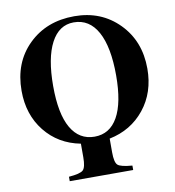

<svg xmlns="http://www.w3.org/2000/svg" viewBox="-95 -775 968 1064"><g transform="rotate(-10 389.0 -243.0)"><path d="M308 88V11Q184 -13 109.5 -106.5Q35 -200 35 -334Q35 -493 136 -592Q237 -691 394 -691Q545 -691 644 -590.5Q743 -490 743 -335Q743 -201 668 -107.5Q593 -14 470 11V88Q470 145 486.5 160Q503 175 568 180V205H211V180Q275 175 291.5 159.5Q308 144 308 88ZM385 -658Q302 -658 257 -572.5Q212 -487 212 -330Q212 -173 258 -93.5Q304 -14 390 -14Q476 -14 521 -94Q566 -174 566 -328Q566 -488 519.5 -573Q473 -658 385 -658Z"/></g></svg>

Font: STIX MathJax Main
Style: Bold
Weight: 700
Designer: MicroPress Inc., with final additions and corrections provided by Coen Hoffman, Elsevier (retired)
Version: Version 1.1.1